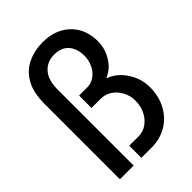

<svg xmlns="http://www.w3.org/2000/svg" viewBox="-215 -833 931 931"><g transform="rotate(-45 250.5 -367.5)"><path d="M47 0V-517Q47 -595 74.5 -643Q102 -691 149 -713Q196 -735 254 -735Q309 -735 352 -712.5Q395 -690 420 -648.5Q445 -607 445 -548Q445 -499 418.5 -455.5Q392 -412 350 -395V-391Q384 -379 410 -351.5Q436 -324 451 -288.5Q466 -253 466 -214Q466 -150 439.5 -101.5Q413 -53 367.5 -26.5Q322 0 266 0H194V-83H257Q289 -83 314.5 -101Q340 -119 355 -149Q370 -179 370 -215Q370 -250 355 -278.5Q340 -307 314.5 -324.5Q289 -342 257 -342H194V-427H250Q278 -427 300.5 -443.5Q323 -460 336 -486.5Q349 -513 349 -545Q349 -594 323.5 -623.5Q298 -653 249 -653Q200 -653 170.5 -619.5Q141 -586 141 -521V0Z"/></g></svg>

Font: Archivo Narrow Medium
Style: Regular
Weight: 500
Designer: Hector Gatti
Foundry: Omnibus-Type
Version: Version 3.002